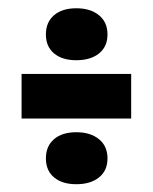

<svg xmlns="http://www.w3.org/2000/svg" viewBox="-20 -540 379 476"><path d="M33.5 -356.7H305.2V-246.2H33.5ZM93.8 -454.7Q93.8 -485 113.9 -502.2Q134 -519.5 169.2 -519.5Q204.3 -519.5 225.4 -502.2Q246.5 -485 246.5 -454.7Q246.5 -424.3 225.5 -407.5Q204.5 -390.7 169.2 -390.7Q134.2 -390.7 114 -407.6Q93.8 -424.5 93.8 -454.7ZM93.8 -147.3Q93.8 -177.7 113.9 -194.9Q134 -212.2 169.2 -212.2Q204.3 -212.2 225.4 -194.9Q246.5 -177.7 246.5 -147.3Q246.5 -117 225.5 -100.2Q204.5 -83.3 169.2 -83.3Q134.2 -83.3 114 -100.2Q93.8 -117.2 93.8 -147.3Z"/></svg>

Font: Bricolage Grotesque 96pt Condensed ExBd
Style: Regular
Weight: 800
Width: 3
Designer: Mathieu Triay
Foundry: Atelier Triay
Version: Version 1.001;Glyphs 3.2 (3207)